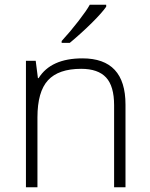

<svg xmlns="http://www.w3.org/2000/svg" viewBox="-20 -786 630 806"><path d="M459 0V-344.2Q459 -424.3 425.3 -460.7Q391.6 -497.1 320.8 -497.1Q225.6 -497.1 181.4 -449Q137.2 -400.9 137.2 -293V0H88.9V-530.8H129.9L139.2 -458H142.1Q193.8 -541 326.2 -541Q506.8 -541 506.8 -347.2V0ZM238.8 -613.8Q274.4 -652.3 309.3 -697.5Q344.2 -742.7 356.9 -766.1H425.8V-757.8Q408.2 -732.4 366 -690.4Q323.7 -648.4 272.9 -606H238.8Z"/></svg>

Font: Zoram GWebM Light
Style: Regular
Weight: 300
Foundry: Ascender Corporation
Version: Version 1.000